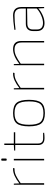

<svg xmlns="http://www.w3.org/2000/svg" viewBox="1135 -1854 731 3041"><g transform="rotate(-90 1500.5 -333.5)"><path d="M360 -492 355 -469H338Q289 -469 240.5 -446Q192 -423 119 -371V0H95V-480H113L116 -392Q243 -492 341 -492Z M488 -679H498Q510 -679 510 -667V-605Q510 -593 498 -593H488Q476 -593 476 -605V-667Q476 -679 488 -679ZM505 0H481V-480H505Z M748 -458V-96Q748 -16 828 -16H916L919 0Q879 6 834 6Q724 6 724 -95V-458H637V-475L724 -480V-631H748V-480H926V-458Z M1067 -435.5Q1114 -492 1230 -492Q1346 -492 1393 -435.5Q1440 -379 1440 -240Q1440 -101 1393 -44.5Q1346 12 1230 12Q1114 12 1067 -44.5Q1020 -101 1020 -240Q1020 -379 1067 -435.5ZM1374 -419Q1333 -469 1230 -469Q1127 -469 1086 -419Q1045 -369 1045 -240Q1045 -111 1086 -61Q1127 -11 1230 -11Q1333 -11 1374 -61Q1415 -111 1415 -240Q1415 -369 1374 -419Z M1870 -492 1865 -469H1848Q1799 -469 1750.5 -446Q1702 -423 1629 -371V0H1605V-480H1623L1626 -392Q1753 -492 1851 -492Z M2006 -480 2009 -392Q2135 -492 2243 -492Q2372 -492 2372 -361V0H2348V-358Q2348 -469 2238 -469Q2187 -469 2136.5 -446Q2086 -423 2012 -371V0H1988V-480Z M2551 -453 2548 -471Q2697 -492 2777 -492Q2910 -492 2910 -358V0H2892L2887 -93Q2852 -57 2785 -25.5Q2718 6 2654 6Q2594 6 2561.5 -25.5Q2529 -57 2529 -115V-177Q2529 -231 2559 -260.5Q2589 -290 2644 -290H2886V-358Q2886 -469 2776 -469Q2677 -469 2551 -453ZM2554 -177V-115Q2554 -20 2654 -18Q2709 -17 2776 -46.5Q2843 -76 2886 -117V-270L2644 -266Q2554 -264 2554 -177Z"/></g></svg>

Font: Exo 2.0 Thin
Style: Regular
Weight: 250
Designer: Natanael Gama
Version: Version 1.001;PS 001.001;hotconv 1.0.70;makeotf.lib2.5.58329